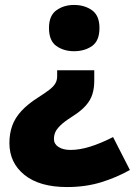

<svg xmlns="http://www.w3.org/2000/svg" viewBox="-20 -583 545 776"><path d="M361 -257Q361 -227 353.5 -202.5Q346 -178 326.5 -156Q307 -134 272 -112Q239 -91 223.5 -75.5Q208 -60 203 -47.5Q198 -35 198 -21Q198 -1 216.5 11Q235 23 265 23Q302 23 345 9.5Q388 -4 437 -29L505 104Q450 135 387.5 154Q325 173 251 173Q140 173 79 124Q18 75 18 -5Q18 -43 29.5 -75Q41 -107 67 -135Q93 -163 134 -189Q164 -208 180.5 -221Q197 -234 204 -246.5Q211 -259 211 -274V-299H361ZM382 -470Q382 -418 352 -397Q322 -376 279 -376Q238 -376 208 -397Q178 -418 178 -470Q178 -520 208 -541.5Q238 -563 279 -563Q322 -563 352 -541.5Q382 -520 382 -470Z"/></svg>

Font: Noto Sans Thai Black
Style: Regular
Weight: 900
Version: Version 2.001